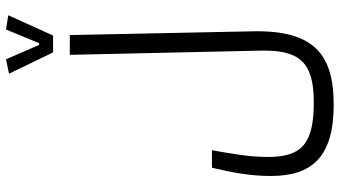

<svg xmlns="http://www.w3.org/2000/svg" viewBox="-261 -680 1108 626"><g transform="rotate(-90 293.0 -367.0)"><path d="M265.1 167C429.2 167 508.3 102.1 503.9 -98.1L491.7 -693.4H427.2L440.9 -74.2C443.8 50.8 408.2 102.1 273.4 102.1C142.1 102.1 94.2 66.9 94.2 -47.4C94.2 -109.9 105.5 -168.5 116.2 -230H59.1C44.4 -168 32.2 -106.4 32.2 -38.1C32.2 96.2 94.2 167 265.1 167ZM435.1 -748H490.2L556.2 -894L509.8 -901.4L465.3 -793.5H459.5L412.6 -901.4L365.7 -891.6Z"/></g></svg>

Font: Cascadia Code PL Light
Style: Regular
Weight: 300
Monospace: yes
Designer: Aaron Bell
Foundry: Saja Typeworks
Version: Version 2404.023